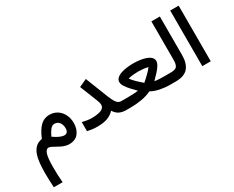

<svg xmlns="http://www.w3.org/2000/svg" viewBox="-129 -1180 2445 2007"><g transform="rotate(-30 1093.5 -176.0)"><path d="M45.4 319.8Q43 275.4 41.3 231.9Q39.6 188.5 39.6 147.9Q39.6 86.9 44.7 31.2Q49.8 -24.4 65.2 -69.3Q80.6 -114.3 110.4 -143.3Q140.1 -172.4 189.5 -180.2Q226.1 -270 271.5 -314.7Q316.9 -359.4 380.9 -359.9Q436.5 -359.9 477.3 -332.5Q518.1 -305.2 540.3 -259.5Q562.5 -213.9 562.5 -159.7Q562.5 -86.4 525.1 -37.6Q487.8 11.2 411.6 11.2Q374 11.2 326.7 -9.8Q310.5 -17.1 286.4 -31Q262.2 -44.9 239.3 -56.2Q216.3 -67.4 204.1 -67.4Q173.8 -67.4 158.7 -20.8Q143.6 25.9 143.6 134.3Q143.6 185.5 145.5 231.7Q147.5 277.8 151.4 319.8ZM287.6 -150.4Q367.2 -94.7 412.6 -94.7Q460.9 -95.2 460.9 -153.8Q460.9 -196.3 439.5 -224.1Q418 -252 380.9 -252Q352.1 -252 329.1 -222.4Q306.2 -192.9 287.6 -150.4Z M638.7 -124Q668 -117.2 696.3 -112.5Q724.6 -107.9 750.5 -107.9Q821.3 -107.9 863.8 -124.5Q906.2 -141.1 906.2 -180.7Q906.2 -192.4 900.4 -211.9Q894.5 -231.4 889.2 -243.7L807.1 -450.2L900.9 -493.2L1006.3 -224.1Q1030.3 -163.1 1052.2 -135.3Q1074.2 -107.4 1105 -107.4H1125.5V0H1105Q1058.6 0 1024.2 -16.4Q989.7 -32.7 963.9 -73.7Q930.2 -37.1 881.6 -18.8Q833 -0.5 757.8 -0.5Q721.2 -0.5 693.1 -4.6Q665 -8.8 638.7 -14.6Z M1509.8 -115.2Q1537.1 -109.4 1571.3 -108.4Q1605.5 -107.4 1626 -107.4H1648.4V0H1626Q1577.6 0 1517.8 -11.5Q1458 -22.9 1410.6 -49.3Q1360.4 -23.4 1292.2 -11.7Q1224.1 0 1158.2 0H1106V-107.4H1159.7Q1180.2 -107.4 1207.5 -107.9Q1234.9 -108.4 1262.5 -109.9Q1290 -111.3 1311 -115.2Q1279.8 -145.5 1251.5 -176.8Q1223.1 -208 1205.3 -236.6Q1187.5 -265.1 1187.5 -287.6Q1187.5 -316.4 1208.3 -335.7Q1229 -355 1262.5 -366.2Q1295.9 -377.4 1335.2 -382.1Q1374.5 -386.7 1412.1 -386.7Q1446.8 -386.7 1485.1 -382.1Q1523.4 -377.4 1557.1 -366.2Q1590.8 -355 1612.1 -335.7Q1633.3 -316.4 1633.3 -287.6Q1633.3 -265.1 1616 -236.8Q1598.6 -208.5 1570.3 -177.5Q1542 -146.5 1509.8 -115.2ZM1410.6 -287.1Q1387.2 -287.1 1351.6 -283.9Q1315.9 -280.8 1291 -272.5Q1314.9 -240.7 1342.8 -213.4Q1370.6 -186 1390.6 -169.4Q1410.6 -152.8 1410.6 -152.8Q1410.6 -152.8 1430.2 -169.7Q1449.7 -186.5 1477.5 -213.9Q1505.4 -241.2 1530.3 -272.9Q1504.9 -280.8 1469.7 -283.9Q1434.6 -287.1 1410.6 -287.1ZM1637.9 0V-107.4H1682.6V0Z M1663.1 0V-107.4H1702.6Q1762.2 -107.4 1778.8 -131.3Q1795.4 -155.3 1795.4 -206.5V-671.9H1897.5V-207Q1897.5 -106.9 1852.1 -53.5Q1806.6 0 1702.1 0Z M2022.5 -671.9H2124.5V-0.5H2022.5Z"/></g></svg>

Font: Vazir Medium FD-UI
Style: Medium-FD-UI
Weight: 500
Designer: Saber Rastikerdar
Foundry: Saber Rastikerdar
Version: Version 30.1.0